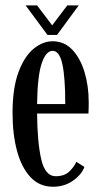

<svg xmlns="http://www.w3.org/2000/svg" viewBox="-20 -682 378 712"><path d="M176.5 10.5Q126.5 10.5 93.2 -25Q60 -60.5 43.2 -122.2Q26.5 -184 26.5 -263Q26.5 -354.5 48.2 -413.5Q70 -472.5 104.2 -500.8Q138.5 -529 175 -529Q218.5 -529 248.2 -497.5Q278 -466 293.5 -414.5Q309 -363 309 -302.5Q309 -292 308.8 -281.8Q308.5 -271.5 308 -261H117.5Q118.5 -153.5 133 -91Q147.5 -28.5 186.5 -28.5Q219 -28.5 237.2 -46.2Q255.5 -64 263 -82L293 -63Q283 -35 251 -12.2Q219 10.5 176.5 10.5ZM175 -493.5Q150.5 -493.5 134.8 -447.5Q119 -401.5 117.5 -296H222Q222 -395.5 211.2 -444.5Q200.5 -493.5 175 -493.5ZM156 -552.5 75 -662H117.5L173.5 -588L229.5 -662H272L191.5 -552.5Z"/></svg>

Font: Imbue 10pt Medium
Style: Regular
Weight: 500
Designer: Tyler Finck
Foundry: Etcetera Type Company
Version: Version 1.102; ttfautohint (v1.8.3)